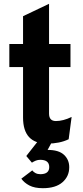

<svg xmlns="http://www.w3.org/2000/svg" viewBox="-20 -742 437 1008"><path d="M227.5 12Q101 12 101 -125V-390H29V-511H101V-657L237.5 -722V-511H350V-390H237.5V-145.5Q237.5 -106.5 273.5 -106.5Q311.5 -106.5 356 -128L340.5 -11Q293 12 227.5 12ZM205 246Q161.5 246 134.2 231.8Q107 217.5 92 196L149.5 152.5Q155.5 161 166.5 166.8Q177.5 172.5 191.5 172.5Q238.5 172.5 238.5 135Q238.5 97 191 97Q179 97 168.2 101.2Q157.5 105.5 147.5 112L118 77L178.5 0H254.5L230 45Q288.5 45 316 70.8Q343.5 96.5 343.5 136Q343.5 184 307.8 215Q272 246 205 246Z"/></svg>

Font: Overpass ExtraBold
Style: Regular
Weight: 800
Designer: Delve Withrington, Dave Bailey, Thomas Jockin
Foundry: Delve Fonts LLC
Version: Version 4.000; ttfautohint (v1.8.3)